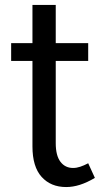

<svg xmlns="http://www.w3.org/2000/svg" viewBox="-20 -743 412 775"><path d="M247 12Q185 12 148 -29Q111 -70 111 -152V-723H205V-165Q205 -115 224 -90Q243 -65 275 -65Q289 -65 304 -70Q319 -75 336 -84L363 -25Q331 -6 302.5 3Q274 12 247 12ZM25 -497V-569H336V-497Z"/></svg>

Font: Yaldevi ExtraLight Medium
Style: Regular
Weight: 500
Version: Version 1.100